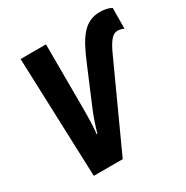

<svg xmlns="http://www.w3.org/2000/svg" viewBox="-165 -858 964 995"><g transform="rotate(-30 317.0 -360.0)"><path d="M114 0H287L518 -506C544 -561 566 -590 595 -590C606 -590 621 -587 633 -581L634 -705C616 -715 590 -720 565 -720C470 -720 426 -647 374 -523L283 -307C271 -280 250 -221 239 -179H235C240 -224 241 -276 241 -321L240 -714H88Z"/></g></svg>

Font: Noto Sans Display SemiCondensed Extra
Style: Italic
Weight: 800
Width: 4
Italic angle: -12°
Designer: Monotype Design Team
Foundry: Monotype Imaging Inc.
Version: Version 1.900